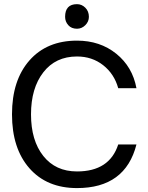

<svg xmlns="http://www.w3.org/2000/svg" viewBox="-20 -915 728 946"><path d="M359.4 11.7Q210.9 11.7 125 -85.9Q39.1 -183.6 39.1 -351.6Q39.1 -519.5 125 -617.2Q210.9 -714.8 359.4 -714.8Q472.7 -714.8 552.7 -650.4Q632.8 -585.9 652.3 -480.5H562.5Q543 -550.8 488.3 -593.8Q433.6 -636.7 359.4 -636.7Q253.9 -636.7 193.4 -558.6Q132.8 -480.5 132.8 -351.6Q132.8 -222.7 193.4 -146.5Q253.9 -70.3 359.4 -70.3Q519.5 -70.3 562.5 -203.1H652.3Q597.7 11.7 359.4 11.7ZM359.4 -773.4Q332 -773.4 316.4 -791Q300.8 -808.6 300.8 -832Q300.8 -894.5 359.4 -894.5Q382.8 -894.5 400.4 -877Q418 -859.4 418 -832Q418 -808.6 400.4 -791Q382.8 -773.4 359.4 -773.4Z"/></svg>

Font: 和音 by 宁静之雨，公众号njzyshare
Style: Regular
Weight: 400
Designer: Steve Matteson
Foundry: Ascender Corporation
Version: Version 6.00;June 8, 2018;FontCreator 11.0.0.2388 32-bit